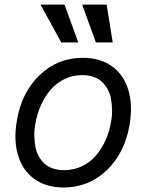

<svg xmlns="http://www.w3.org/2000/svg" viewBox="-20 -804 637 835"><path d="M257.1 11.4Q182.5 11.4 131.4 -24.3Q80.3 -60 59.5 -125.2Q38.7 -190.3 52.6 -275.6Q72.8 -400.9 151.6 -476.7Q230.5 -552.6 339.5 -552.6Q414.1 -552.6 465.4 -516.9Q516.7 -481.2 537.3 -415.5Q557.9 -349.8 544 -264.2Q523.8 -139.9 445 -64.3Q366.1 11.4 257.1 11.4ZM258.5 -63.9Q300.4 -63.9 336.3 -81Q372.2 -98 397.4 -127.7Q422.6 -157.3 439.5 -195Q456.3 -232.6 463.1 -275.6Q468 -302.2 467.3 -327.4Q466.6 -352.6 462.5 -375.2Q458.5 -397.7 448 -416.4Q437.5 -435 422.8 -448.7Q408 -462.4 386.4 -469.8Q364.7 -477.3 338.1 -477.3Q296.2 -477.3 260.3 -459.9Q224.4 -442.5 199.2 -412.6Q174 -382.8 157.3 -345Q140.6 -307.2 133.5 -264.2Q128.6 -237.6 129.3 -212.4Q130 -187.1 134.1 -165Q138.1 -142.8 148.6 -124.1Q159.1 -105.5 173.8 -92.2Q188.6 -78.8 210.2 -71.4Q231.9 -63.9 258.5 -63.9ZM397 -619.3 337.4 -784.1H443.9L470.2 -619.3ZM246.4 -619.3 156.2 -784.1H260.7L320.3 -619.3Z"/></svg>

Font: Karasuma Gothic
Style: Italic
Weight: 400
Italic angle: -9.39999°
Designer: Rasmus Andersson / Ryoko Nishizuka
Foundry: Genbu
Version: Version 1.00